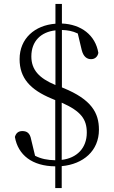

<svg xmlns="http://www.w3.org/2000/svg" viewBox="-20 -835 581 980"><path d="M262 125H295V13C405 3 485 -65 485 -173C485 -258 448 -327 303 -386L296 -389V-682C325 -681 350 -677 377 -664L397 -580C406 -544 425 -533 445 -533C463 -533 478 -544 482 -565C467 -656 394 -711 296 -715V-815H263V-714C158 -706 80 -639 80 -533C80 -436 135 -377 243 -332L262 -324V-17C222 -18 190 -24 159 -40L139 -123C133 -157 116 -166 94 -166C75 -166 62 -157 56 -136C72 -44 144 13 262 14ZM295 -311C394 -267 423 -226 423 -158C423 -79 372 -28 295 -19ZM263 -401C179 -436 140 -479 140 -547C140 -626 190 -672 263 -680Z"/></svg>

Font: Noto Serif CJK SC Light
Style: Regular
Weight: 300
Designer: Ryoko NISHIZUKA 西塚涼子 (kana & ideographs); Frank Grießhammer (Latin, Greek & Cyrillic); Wenlong ZHANG 张文龙 (bopomofo); San
Foundry: Adobe
Version: Version 2.001;hotconv 1.1.0;makeotfexe 2.6.0